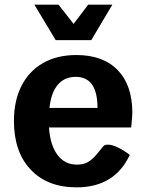

<svg xmlns="http://www.w3.org/2000/svg" viewBox="-20 -797 620 827"><path d="M545 -248H191Q196 -172 227.5 -130Q259 -88 310 -88Q333 -88 348.5 -94Q364 -100 380.5 -115.5Q397 -131 424 -166Q429 -174 445 -174Q462 -174 486.5 -162.5Q511 -151 539 -130Q474 10 310 10Q184 10 112 -66.5Q40 -143 40 -276Q40 -363 72.5 -427Q105 -491 165.5 -525.5Q226 -560 309 -560Q424 -560 487 -495Q550 -430 550 -311Q550 -297 545 -248ZM400 -332Q400 -466 306 -466Q258 -466 229 -432Q200 -398 193 -332ZM128 -777H232L297 -694L360 -777H464L373 -624H220Z"/></svg>

Font: Krub
Style: Bold
Weight: 700
Version: Version 1.000; ttfautohint (v1.6)